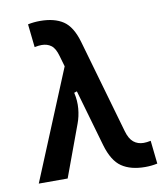

<svg xmlns="http://www.w3.org/2000/svg" viewBox="-83 -800 752 879"><g transform="rotate(-10 293.0 -361.0)"><path d="M27.8 0 237.8 -508.3 223.1 -559.1Q212.9 -595.7 194.8 -609.1Q176.8 -622.6 150.4 -622.6Q136.2 -622.6 117.7 -618.7L106 -726.6Q132.8 -732.4 162.6 -732.4Q229 -732.4 269.8 -705.3Q310.5 -678.2 331.5 -605.5L457 -168.5Q467.3 -131.8 486.6 -116Q505.9 -100.1 533.7 -100.1Q547.9 -100.1 566.4 -104L578.1 3.9Q551.3 9.8 521.5 9.8Q454.1 9.8 412.4 -18.6Q370.6 -46.9 348.6 -122.6L272.9 -385.7L259.8 -381.3Q268.6 -343.3 265.4 -307.1Q262.2 -271 250.5 -239.7L162.1 0Z"/></g></svg>

Font: Caskaydia Cove SemiBold
Style: Regular
Weight: 600
Monospace: yes
Designer: Aaron Bell
Foundry: Saja Typeworks
Version: Version 4.300; ttfautohint (v1.8.3)